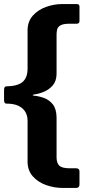

<svg xmlns="http://www.w3.org/2000/svg" viewBox="-20 -762 427 947"><path d="M116 -612Q116 -656 142 -685Q168 -714 207.5 -728Q247 -742 286 -742H358Q372 -742 372 -730V-658Q372 -645 358 -645H323Q292 -645 278.5 -637Q265 -629 262 -617Q259 -605 259 -592V-396Q258 -361 240 -340.5Q222 -320 197 -309.5Q172 -299 148 -296Q142 -295 141.5 -293Q141 -291 148 -290Q171 -288 196.5 -279Q222 -270 240 -248Q258 -226 259 -184V14Q259 42 272.5 55Q286 68 323 68H355Q372 68 372 83V148Q372 165 355 165H289Q248 165 208 151Q168 137 142 108Q116 79 116 35V-167Q116 -191 105 -210Q94 -229 71 -240Q48 -251 11 -251Q0 -251 0 -269V-318Q0 -336 11 -336Q67 -337 91.5 -358Q116 -379 116 -424V-612Z"/></svg>

Font: Libre Franklin Thin ExtraBold
Style: Regular
Weight: 800
Version: Version 3.000